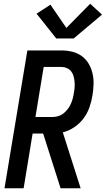

<svg xmlns="http://www.w3.org/2000/svg" viewBox="-20 -1004 564 1024"><path d="M4 0 126 -735H308Q338 -735 366 -728Q394 -721 416.5 -704.5Q439 -688 453 -664Q467 -640 473.5 -612Q480 -584 479 -554Q478 -524 473 -495Q468 -463 457 -431.5Q446 -400 425.5 -372.5Q405 -345 376 -325.5Q347 -306 315 -298L410 0H303L210 -292H154L106 0ZM169 -380H260Q275 -380 290.5 -384.5Q306 -389 318.5 -399Q331 -409 341 -422Q351 -435 357.5 -449.5Q364 -464 368 -479Q372 -494 374 -509Q377 -524 378 -539.5Q379 -555 377.5 -570Q376 -585 372 -599Q368 -613 359 -624Q350 -635 336.5 -641Q323 -647 308 -647H213ZM280 -799 175 -931 249 -979 334 -855 461 -984 524 -926 373 -799Z"/></svg>

Font: Iosevka SS04 Semibold
Style: Italic
Weight: 600
Italic angle: -9°
Monospace: yes
Designer: Belleve Invis
Foundry: Belleve Invis
Version: Version 19.0.0; ttfautohint (v1.8.4)